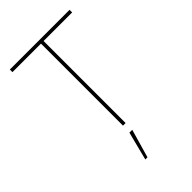

<svg xmlns="http://www.w3.org/2000/svg" viewBox="-283 -827 1167 1167"><g transform="rotate(-45 300.5 -243.5)"><path d="M43.9 -705.1V-727.5H557.1V-705.1H311.5V0H289.1V-705.1ZM239.7 241.2 286.6 57.6H311L258.3 241.2Z"/></g></svg>

Font: Inter 24pt Thin
Style: Regular
Weight: 250
Designer: Rasmus Andersson
Foundry: rsms
Version: Version 4.001;git-66647c0bb